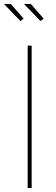

<svg xmlns="http://www.w3.org/2000/svg" viewBox="-39 -938 277 958"><path d="M119 0H99V-710H119ZM163 -833 81 -918H115L179 -845ZM63 -833 -19 -918H15L79 -845Z"/></svg>

Font: Raleway
Style: Thin
Weight: 100
Designer: Matt McInerney, Pablo Impallari, Rodrigo Fuenzalida
Foundry: Matt McInerney, Pablo Impallari, Rodrigo Fuenzalida
Version: Version 3.000